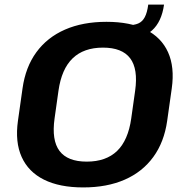

<svg xmlns="http://www.w3.org/2000/svg" viewBox="-20 -805 803 835"><path d="M342 10.1Q239 10.1 171.2 -23.7Q103.4 -57.5 74.2 -122.4Q45 -187.2 58 -279.3L78 -420.7Q91 -513.3 138.2 -577.9Q185.4 -642.5 262.7 -676.3Q340.1 -710.1 443 -710.1Q546.4 -710.1 614 -676.3Q681.6 -642.5 710.8 -577.9Q740 -513.3 727 -420.7L707 -279.3Q694 -187.2 646.8 -122.4Q599.6 -57.5 522.5 -23.7Q445.4 10.1 342 10.1ZM357.2 -102.1Q441 -102.1 489.2 -148.5Q537.3 -194.9 550.7 -289.7L567.7 -410.3Q581.1 -505.1 546.1 -551.5Q511.1 -597.9 427.8 -597.9Q344.4 -597.9 296.1 -551.5Q247.7 -505.1 234.3 -410.3L217.3 -289.7Q203.9 -194.9 238.9 -148.5Q273.9 -102.1 357.2 -102.1ZM534.6 -695.1Q563.2 -695.1 581.2 -702.9Q599.2 -710.6 609.7 -730.5Q620.2 -750.3 624.7 -785H693.4Q672.4 -635.1 526.1 -635.1Z"/></svg>

Font: Pathway Extreme 8pt Thin
Style: Italic
Weight: 100
Italic angle: -8°
Designer: Eduardo Rodriguez Tunni
Foundry: Eduardo Rodriguez Tunni
Version: Version 1.000